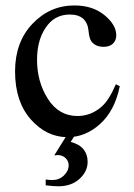

<svg xmlns="http://www.w3.org/2000/svg" viewBox="-20 -480 484 691"><path d="M411.1 -169.9Q393.1 -81.5 340.3 -33.9Q287.6 13.7 223.6 13.7Q147.5 13.7 90.8 -50.3Q34.2 -114.3 34.2 -223.1Q34.2 -328.6 96.9 -394.5Q159.7 -460.4 247.6 -460.4Q313.5 -460.4 356 -425.5Q398.4 -390.6 398.4 -353Q398.4 -334.5 386.5 -323Q374.5 -311.5 353 -311.5Q324.2 -311.5 309.6 -330.1Q301.3 -340.3 298.6 -369.1Q295.9 -397.9 278.8 -413.1Q261.7 -427.7 231.4 -427.7Q182.6 -427.7 152.8 -391.6Q113.3 -343.8 113.3 -265.1Q113.3 -185.1 152.6 -123.8Q191.9 -62.5 258.8 -62.5Q306.6 -62.5 344.7 -95.2Q371.6 -117.7 397 -176.8ZM229.5 -7.8H258.8L234.4 30.8Q265.1 38.6 280.3 57.1Q295.4 75.7 295.4 102.1Q295.4 137.2 266.1 163.8Q236.8 190.4 190.4 190.4Q172.4 190.4 144.5 187V166Q158.2 168 168 168Q192.9 168 210 151.6Q227.1 135.3 227.1 114.3Q227.1 99.6 215.8 88.9Q204.6 78.1 188 78.1Q183.1 78.1 175.3 79.1Z"/></svg>

Font: Jameel Khushkhat-L
Style: Regular
Weight: 400
Version: Version 3.5